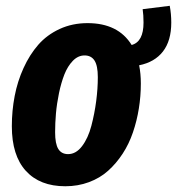

<svg xmlns="http://www.w3.org/2000/svg" viewBox="-20 -628 613 665"><path d="M573.2 -549.8Q573.2 -486.8 544.4 -449.7Q515.6 -412.6 461.9 -401.9Q467.8 -373 467.8 -338.9Q467.8 -294.9 460.9 -252.2Q454.1 -209.5 440.4 -169.4Q426.8 -129.4 404.8 -95.7Q382.8 -62 354.5 -36.6Q326.2 -11.2 288.1 2.9Q250 17.1 206.1 17.1Q118.2 17.1 69.6 -36.1Q21 -89.4 21 -190.9Q21 -244.6 30.8 -295.4Q40.5 -346.2 61.5 -392.3Q82.5 -438.5 112.5 -472.9Q142.6 -507.3 186.5 -527.6Q230.5 -547.9 283.2 -547.9Q389.2 -547.9 436 -472.2Q477.1 -483.4 477.1 -549.8Q477.1 -576.2 474.1 -596.2L567.9 -607.9Q573.2 -580.1 573.2 -549.8ZM215.8 -94.2Q243.2 -94.2 264.2 -121.8Q285.2 -149.4 296.4 -192.1Q307.6 -234.9 313.2 -278.1Q318.8 -321.3 318.8 -360.8Q318.8 -400.4 307.4 -418.2Q295.9 -436 272.9 -436Q250.5 -436 232.4 -417.5Q214.4 -398.9 203.1 -370.4Q191.9 -341.8 184.3 -305.4Q176.8 -269 173.8 -235.1Q170.9 -201.2 170.9 -169.9Q170.9 -129.9 181.9 -112.1Q192.9 -94.2 215.8 -94.2Z"/></svg>

Font: Fira Sans Compressed
Style: Bold Italic
Weight: 700
Width: 3
Italic angle: -8°
Designer: Carrois Corporate & Edenspiekermann AG
Foundry: Carrois Corporate GbR & Edenspiekermann AG
Version: Version 4.203;PS 004.203;hotconv 1.0.88;makeotf.lib2.5.64775